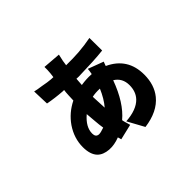

<svg xmlns="http://www.w3.org/2000/svg" viewBox="-154 -952 1278 1278"><g transform="rotate(-45 484.5 -313.0)"><path d="M762 -27Q700 49 572 66L508 -51Q611 -58 658 -107Q694 -145 694 -206Q694 -273 640 -306Q583 -150 494 -76Q496 -62 502 -44L510 -16L400 10L393 -15Q342 5 295 2Q243 -2 215 -30Q182 -64 182 -134Q182 -217 232 -291Q280 -360 357 -398L358 -422Q358 -436 359 -446Q360 -472 363 -491H351Q280 -496 219 -508L215 -625Q239 -619 277 -614Q323 -605 351 -603L373 -602L377 -634L379 -664V-692L505 -682L494 -632Q493 -629 493 -624L489 -598Q555 -597 610 -601Q671 -606 727 -617L728 -498Q687 -493 629 -490L495 -485L474 -486L472 -459Q471 -453 471 -445L470 -431Q521 -439 564 -436H568Q573 -462 574 -479L683 -438L675 -417Q674 -412 672 -408Q813 -343 813 -186Q813 -90 762 -27ZM471 -217Q509 -261 538 -329Q497 -331 466 -324ZM318 -118Q334 -117 370 -130Q365 -160 362 -200Q359 -230 356 -271Q290 -215 290 -154Q290 -120 318 -118Z"/></g></svg>

Font: Xiangcui Wave Sans Xiangcui Wave Sans
Style: Regular
Weight: 800
Width: 3
Version: Version 0.920;March 28, 2024;FontCreator 14.0.0.2814 64-bit